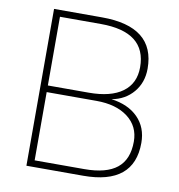

<svg xmlns="http://www.w3.org/2000/svg" viewBox="-80 -783 798 856"><g transform="rotate(10 319.0 -355.0)"><path d="M96 0V-710H313Q553 -710 553 -520Q553 -457 516 -413Q479 -369 418 -358Q495 -348 539 -303.5Q583 -259 583 -189Q583 0 353 0ZM128 -30H353Q452 -30 500.5 -69Q549 -108 549 -189Q549 -258 496 -298.5Q443 -339 353 -339H128ZM128 -369H313Q413 -369 466 -408Q519 -447 519 -520Q519 -680 313 -680H128Z"/></g></svg>

Font: Geist Thin
Style: Regular
Weight: 400
Designer: Basement.studio, Andrés Briganti, Mateo Zaragoza
Foundry: Basement.studio, Vercel, Andrés Briganti, Guido Ferreyra, Mateo Zaragoza
Version: Version 1.401